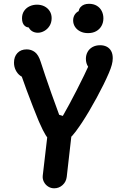

<svg xmlns="http://www.w3.org/2000/svg" viewBox="-20 -988 660 1018"><path d="M189.1 -337.5Q186.4 -343.9 183.7 -349.8Q172.2 -376.9 155.3 -420.7Q138.3 -464.5 121.3 -509.9Q93.3 -586.2 85.8 -608.8L119.3 -575.4Q102.1 -575.8 87 -586.9Q72 -598 63.1 -616.3Q54.2 -634.6 54.2 -656.1Q54.2 -687.3 72.3 -706.8Q90.4 -726.2 121.6 -726.2Q145.9 -726.2 165 -711.8Q184.1 -697.3 195.8 -660Q216.3 -595.7 252.4 -493.2Q268.6 -447.1 293.7 -379.4L313.1 -373.4Q344.8 -428.3 386.5 -509.5Q428.2 -590.7 460.2 -661.8L476.4 -616.3Q458.8 -616.3 447.1 -634.5Q435.4 -652.7 435.4 -676.1Q435.4 -696.2 444.4 -712.6Q453.3 -729 470.5 -738.6Q487.8 -748.2 511.1 -748.2Q530.3 -748.2 545.4 -740.7Q560.4 -733.2 569.1 -717.9Q577.8 -702.6 577.8 -679.3Q577.8 -662.3 572.7 -643.8Q567.7 -625.2 557.2 -600.8Q532.8 -543.6 492.7 -469.9Q452.7 -396.2 415.7 -339.6Q408.5 -329.1 401.2 -318.2Q380.2 -287.3 363.9 -269.2Q347.7 -251.2 328.5 -241.3Q309.2 -231.4 285.1 -231.4Q264.7 -231.4 250.2 -240.5Q235.8 -249.6 222 -271.8Q208.2 -293.9 189.1 -337.5ZM206.6 -56.4 231.7 -271.7Q234.8 -298.1 253.4 -315Q272 -332 298.2 -332Q315.8 -332 330.4 -322.4Q345.1 -312.8 352.6 -297.4Q360.2 -281.9 358.3 -265.1L333.8 -49.9Q330.6 -23.8 311.7 -6.7Q292.8 10.4 267.1 10.4Q249.7 10.4 234.9 0.9Q220.2 -8.7 212.5 -24.1Q204.8 -39.6 206.6 -56.4ZM449.8 -933.1 398.2 -900.8Q391.8 -933.2 407.2 -950.5Q422.8 -967.8 451.8 -967.8Q475.8 -967.8 493.2 -957.5Q510.5 -947.1 519.3 -929.6Q528.2 -912.2 528.2 -890.5Q528.2 -868.5 518.2 -850.6Q508.2 -832.7 489.8 -822.5Q471.5 -812.4 446.7 -812.4Q423.1 -812.4 405.2 -821.6Q387.2 -830.8 377.5 -846.2Q367.8 -861.5 367.8 -879.7Q367.8 -898.8 378.2 -913.1Q388.6 -927.3 407.2 -933Q425.8 -938.6 449.8 -933.1ZM129.2 -888.5 155.5 -845.5Q128.1 -837 112.4 -849.9Q96.7 -862.8 96.7 -890.9Q96.7 -913.3 107.5 -929.6Q118.3 -945.9 136.6 -954.6Q154.8 -963.2 176.2 -963.2Q198.1 -963.2 215.7 -954.3Q233.3 -945.3 243.6 -929Q253.8 -912.8 253.8 -891.8Q253.8 -868.7 243 -851.1Q232.1 -833.6 215.1 -824Q198.1 -814.4 180.8 -814.4Q163 -814.4 149.3 -823.2Q135.7 -832.1 129.7 -849Q123.8 -866 129.2 -888.5Z"/></svg>

Font: Monaspace Radon Var
Style: Regular
Weight: 400
Designer: Riley Cran and the Lettermatic Team
Version: Version 1.000 (Monaspace Radon Var)